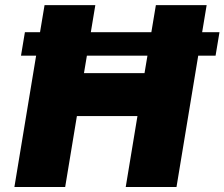

<svg xmlns="http://www.w3.org/2000/svg" viewBox="-20 -748 898 768"><path d="M857.9 -619.1 842.3 -525.4H772.9L686 0H482.9L529.8 -283.7H287.6L240.7 0H37.6L124.5 -525.4H64L79.6 -619.1H140.1L158.2 -727.5H361.3L343.3 -619.1H585.4L603.5 -727.5H806.6L788.6 -619.1ZM569.8 -525.4H327.6L315.9 -455.6H558.1Z"/></svg>

Font: Inter Display Black
Style: Italic
Weight: 900
Italic angle: -9.39999°
Designer: Rasmus Andersson
Foundry: rsms
Version: Version 4.000;git-a52131595